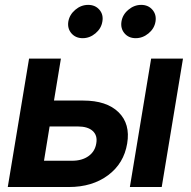

<svg xmlns="http://www.w3.org/2000/svg" viewBox="-20 -751 766 771"><path d="M196.8 -347.2H314Q408.2 -347.2 456.1 -300.3Q503.9 -253.4 490.7 -174.8Q477.5 -94.7 414.1 -47.4Q350.6 0 256.3 0H11.2L96.7 -515.6H224.6ZM179.2 -243.2 156.7 -105.5H269.5Q309.6 -105.5 335.7 -124.3Q361.8 -143.1 366.7 -175.8Q372.1 -207 352.3 -225.1Q332.5 -243.2 292.5 -243.2ZM501.5 0 586.9 -515.6H714.8L629.4 0ZM312 -597.7Q283.7 -597.7 266.8 -617.2Q250 -636.7 254.4 -664.6Q259.3 -692.4 282.5 -711.9Q305.7 -731.4 334 -731.4Q362.3 -731.4 379.2 -711.9Q396 -692.4 391.1 -664.6Q386.7 -636.7 363.5 -617.2Q340.3 -597.7 312 -597.7ZM524.9 -597.7Q496.6 -597.7 480 -617.2Q463.4 -636.7 467.8 -664.6Q472.2 -692.4 495.6 -711.9Q519 -731.4 546.9 -731.4Q575.2 -731.4 592 -711.9Q608.9 -692.4 604.5 -664.6Q600.1 -636.7 576.7 -617.2Q553.2 -597.7 524.9 -597.7Z"/></svg>

Font: Inter Display Semi Bold
Style: Italic
Weight: 600
Italic angle: -9.39999°
Designer: Rasmus Andersson
Foundry: rsms
Version: Version 4.000;git-4fc901f